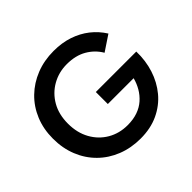

<svg xmlns="http://www.w3.org/2000/svg" viewBox="-170 -914 1131 1131"><g transform="rotate(-45 395.5 -349.0)"><path d="M411 -266H626Q617 -231 599 -200Q581 -169 554 -145Q527 -121 490 -108Q453 -95 406 -95Q337 -95 282 -127Q227 -159 195 -216.5Q163 -274 163 -350Q163 -427 195.5 -483.5Q228 -540 283.5 -571.5Q339 -603 406 -603Q479 -603 530.5 -573Q582 -543 611 -493L707 -557Q676 -606 632 -640.5Q588 -675 531.5 -694Q475 -713 406 -713Q327 -713 260 -686.5Q193 -660 143 -611.5Q93 -563 65.5 -496.5Q38 -430 38 -350Q38 -270 65 -203Q92 -136 141.5 -87Q191 -38 258 -11.5Q325 15 404 15Q488 15 553 -15.5Q618 -46 662 -99Q706 -152 728 -220.5Q750 -289 748 -366H411Z"/></g></svg>

Font: Jost Medium
Style: Regular
Weight: 500
Version: Version 3.710